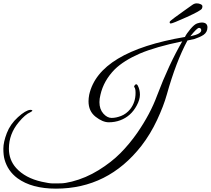

<svg xmlns="http://www.w3.org/2000/svg" viewBox="-39 -869 1255 1143"><path d="M1119 -637 1077 -628Q1009 -502 954 -306Q935 -238 896 -154.5Q857 -71 803 -1Q604 254 294 254Q150 254 65 192Q7 149 -12 80Q-19 55 -19 16Q-19 -23 1.5 -76.5Q22 -130 68 -171.5Q114 -213 141 -215Q151 -215 153 -212Q156 -208 142 -201Q111 -188 73 -142Q14 -72 14 16Q14 83 57 131Q111 191 210 213Q254 223 277 223Q300 223 324.5 222.5Q349 222 389 212Q472 191 548 144Q624 97 678 42.5Q732 -12 778 -78Q856 -191 896 -300Q966 -485 1046 -623Q887 -590 793 -550Q697 -508 644 -456Q578 -389 559 -305Q553 -281 553 -261Q553 -219 576 -193Q599 -167 625.5 -167Q652 -167 682.5 -179Q713 -191 736 -219Q768 -260 768 -316Q768 -344 760 -351Q758 -354 762 -360Q772 -375 781 -360Q794 -335 794 -305.5Q794 -276 775 -241Q741 -177 677 -153Q645 -141 608.5 -141Q572 -141 530 -174Q488 -207 488 -266Q488 -284 492 -305Q549 -562 1062 -649Q1071 -668 1094.5 -696Q1118 -724 1134.5 -729.5Q1151 -735 1162 -735Q1195 -735 1196 -707Q1196 -677 1172 -661Q1150 -647 1119 -637ZM1094 -653Q1162 -667 1159 -691Q1157 -703 1145.5 -703Q1134 -703 1094 -653ZM977 -729Q976 -729 973.5 -730.5Q971 -732 971 -735.5Q971 -739 973 -742Q975 -745 1001.5 -765Q1028 -785 1059 -806.5Q1090 -828 1104 -838.5Q1118 -849 1131.5 -849Q1145 -849 1155.5 -844Q1166 -839 1166 -831.5Q1166 -824 1163 -818Q1158 -806 1073 -767.5Q988 -729 977 -729Z"/></svg>

Font: Great Vibes
Style: Regular
Weight: 400
Designer: Robert E. Leuschke
Foundry: Robert E. Leuschke
Version: Version 1.001